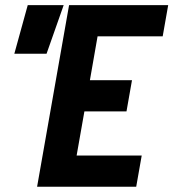

<svg xmlns="http://www.w3.org/2000/svg" viewBox="-20 -713 662 733"><path d="M121.6 0 222.7 -574.2 243.7 -693.4H622.1L601.1 -574.2H352.5L323.2 -406.7H483.9L462.9 -287.6H302.2L272.5 -119.1H521L500 0ZM34.7 -507.8 85.9 -693.4H223.1L157.7 -507.8Z"/></svg>

Font: CaskaydiaCove NFP
Style: Bold Italic
Weight: 700
Italic angle: -10°
Designer: Aaron Bell
Foundry: Saja Typeworks
Version: Version 2111.001; VTT 6.35;Nerd Fonts 3.1.1